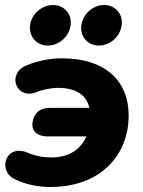

<svg xmlns="http://www.w3.org/2000/svg" viewBox="-20 -736 572 767"><path d="M180 11C391 11 494 -125 494 -274C494 -412 402 -503 227 -503C181 -503 133 -494 89 -476C4 -445 43 -335 126 -368C152 -379 188 -385 211 -385C287 -385 326 -354 337 -305H179C139 -305 115 -284 110 -247C105 -213 128 -191 171 -191H325C304 -143 261 -107 184 -107C154 -107 120 -113 88 -127C2 -161 -28 -56 34 -23C75 0 134 11 180 11ZM171 -554C216 -554 256 -590 262 -635C268 -680 237 -716 192 -716C147 -716 106 -680 100 -635C95 -590 126 -554 171 -554ZM375 -554C420 -554 460 -590 466 -635C472 -680 441 -716 396 -716C351 -716 311 -680 305 -635C299 -590 330 -554 375 -554Z"/></svg>

Font: SN Pro Heavy
Style: Italic
Weight: 800
Italic angle: -9°
Designer: Tobias Whetton
Foundry: Supernotes
Version: Version 1.001;Glyphs 3.2 (3249)